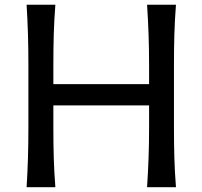

<svg xmlns="http://www.w3.org/2000/svg" viewBox="-20 -776 839 796"><path d="M90.3 0Q94.2 -62.5 95.9 -120.8Q97.7 -179.2 97.7 -249.5V-503.9Q97.7 -575.2 95.9 -634Q94.2 -692.9 90.3 -756.3H209.5Q204.6 -692.9 202.9 -634Q201.2 -575.2 201.2 -503.9V-427.2H598.1V-503.9Q598.1 -575.2 595.9 -634Q593.8 -692.9 589.8 -756.3H709.5Q704.6 -692.9 702.9 -634Q701.2 -575.2 701.2 -503.9V-249.5Q701.2 -179.2 702.9 -120.8Q704.6 -62.5 709.5 0H589.8Q593.8 -62.5 595.9 -120.8Q598.1 -179.2 598.1 -249.5V-338.9H201.2V-249.5Q201.2 -179.2 202.9 -120.8Q204.6 -62.5 209.5 0Z"/></svg>

Font: Pinar-FD Medium
Style: Regular
Weight: 500
Designer: Amin Abedi
Version: Version 3.000